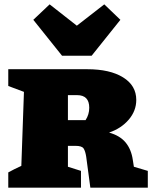

<svg xmlns="http://www.w3.org/2000/svg" viewBox="-20 -862 699 882"><path d="M595 -96 659 -77V0H395L376 -142Q372 -168 364 -180Q356 -192 327 -192H292V-96L352 -77V0H18V-70Q32 -78 45.5 -84.5Q59 -91 78 -100L90 -440L18 -467V-544H381Q485 -544 545.5 -506.5Q606 -469 606 -403Q606 -353 571.5 -312.5Q537 -272 481 -253Q531 -239 557 -207.5Q583 -176 590 -128ZM334 -425H292V-310H373Q390 -336 390 -367Q390 -425 334 -425ZM265 -606 133 -771 208 -842 333 -744 459 -842 533 -771 401 -606Z"/></svg>

Font: Piazzolla SC Black
Style: Regular
Weight: 900
Designer: Juan Pablo del Peral
Foundry: Huerta Tipografica
Version: Version 1.330